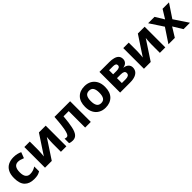

<svg xmlns="http://www.w3.org/2000/svg" viewBox="419 -2065 3584 3584"><g transform="rotate(-45 2211.5 -273.0)"><path d="M299.8 9.8Q177.7 9.8 111.3 -57.6Q44.9 -124.5 44.9 -270Q44.9 -370.6 79.1 -433.1Q112.3 -495.6 173.3 -526.4Q235.4 -556.2 313 -556.2Q370.6 -556.2 410.6 -544.9Q451.2 -535.2 482.9 -519L439 -403.8Q401.4 -418.5 373 -426.8Q343.8 -436 313 -436Q196.8 -436 196.8 -271Q196.8 -188.5 227.5 -149.9Q257.8 -110.8 313 -110.8Q359.4 -110.8 396 -123.5Q431.6 -135.7 465.8 -158.2V-30.8Q432.1 -9.3 394.5 0.5Q357.4 9.8 299.8 9.8Z M735.8 -330.1Q735.8 -313 734.4 -288.1Q733.4 -271.5 731.4 -237.3Q727.5 -192.4 727.5 -190.9Q725.6 -170.9 724.6 -163.1L976.6 -545.9H1155.8V0H1011.7V-217.8Q1011.7 -248 1013.7 -277.3Q1015.6 -303.7 1018.1 -338.9Q1018.6 -345.7 1019.5 -355.2Q1020.5 -364.7 1021 -371.1Q1021.5 -377.4 1021.5 -381.8L770.5 0H591.8V-545.9H735.8Z M1800.3 0H1651.4V-434.1H1514.2Q1500.5 -270 1479.5 -176.8Q1459.5 -80.6 1420.4 -34.7Q1382.3 9.8 1318.4 9.8Q1267.1 9.8 1233.4 -5.9V-125Q1256.8 -115.2 1281.2 -115.2Q1298.8 -115.2 1314.5 -132.8Q1329.6 -150.9 1342.8 -198.2Q1356.9 -246.6 1367.2 -329.6Q1377.9 -406.7 1387.2 -545.9H1800.3Z M2452.1 -273.9Q2452.1 -138.2 2380.9 -64Q2309.1 9.8 2186 9.8Q2108.9 9.8 2050.3 -23.4Q1990.7 -55.7 1957 -119.6Q1922.9 -183.1 1922.9 -273.9Q1922.9 -410.6 1994.1 -483.4Q2064.5 -556.2 2189 -556.2Q2265.1 -556.2 2325.2 -523.4Q2383.8 -489.7 2418 -427.7Q2452.1 -365.2 2452.1 -273.9ZM2074.7 -273.9Q2074.7 -192.9 2101.6 -151.4Q2127.9 -109.9 2188 -109.9Q2247.1 -109.9 2273.4 -151.4Q2299.8 -193.4 2299.8 -273.9Q2299.8 -355.5 2273.4 -395.5Q2247.1 -436 2187 -436Q2127.9 -436 2101.6 -395.5Q2074.7 -355.5 2074.7 -273.9Z M3058.6 -402.8Q3058.6 -358.9 3030.8 -328.1Q3003.9 -296.9 2949.7 -288.1V-284.2Q3005.9 -277.8 3041.5 -245.1Q3075.7 -212.4 3075.7 -163.1Q3075.7 -116.7 3051.3 -79.1Q3026.9 -42.5 2973.1 -21Q2920.9 0 2834.5 0H2574.7V-545.9H2834.5Q2899.9 -545.9 2948.7 -532.2Q2999.5 -519 3028.8 -488.3Q3058.6 -457 3058.6 -402.8ZM2907.7 -391.1Q2907.7 -440.9 2828.6 -440.9H2723.6V-333H2811.5Q2858.9 -333 2883.3 -346.7Q2907.7 -360.8 2907.7 -391.1ZM2921.4 -170.9Q2921.4 -203.1 2896.5 -217.8Q2871.1 -231.9 2821.8 -231.9H2723.6V-103H2824.7Q2866.2 -103 2894 -118.2Q2921.4 -134.3 2921.4 -170.9Z M3347.7 -330.1Q3347.7 -313 3346.2 -288.1Q3345.2 -271.5 3343.3 -237.3Q3339.4 -192.4 3339.4 -190.9Q3337.4 -170.9 3336.4 -163.1L3588.4 -545.9H3767.6V0H3623.5V-217.8Q3623.5 -248 3625.5 -277.3Q3627.4 -303.7 3629.9 -338.9Q3630.4 -345.7 3631.3 -355.2Q3632.3 -364.7 3632.8 -371.1Q3633.3 -377.4 3633.3 -381.8L3382.3 0H3203.6V-545.9H3347.7Z M4035.2 -278.8 3859.4 -545.9H4028.3L4134.3 -372.1L4241.2 -545.9H4410.2L4232.4 -278.8L4418.5 0H4249L4134.3 -187L4019 0H3850.1Z"/></g></svg>

Font: Droid Sans Thai
Style: Bold
Weight: 700
Designer: Steve Matteson
Foundry: Ascender Corporation
Version: Version 1.00